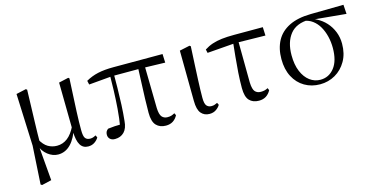

<svg xmlns="http://www.w3.org/2000/svg" viewBox="-74 -889 2844 1457"><g transform="rotate(-15 1348.5 -160.5)"><path d="M98.1 199.8 116.1 -100.8 99.5 -510.9 176.5 -528 185.9 -521.8Q183.7 -440.4 181.7 -378.9Q179.7 -317.5 178.3 -269.3Q176.9 -221.2 176 -181.2Q175.1 -141.2 175.1 -101.7L161.7 -82.8L184.7 188.8L108.5 206.6ZM523.5 14.6Q482.5 14.6 461.8 -19.3Q441.1 -53.3 439.2 -125.3V-128.5L434 -510.9L510.3 -528L518.1 -521.8Q513.7 -435.6 510.7 -372.5Q507.7 -309.5 505.4 -263.6Q503.1 -217.8 502.7 -183.5Q502.3 -149.2 502.3 -119.2Q502.3 -70.5 515 -54.7Q527.7 -38.9 552.7 -38.9Q567.1 -38.9 577.8 -43.1Q588.4 -47.3 598 -52L606.1 -33.6Q594.2 -13.7 573.1 0.5Q552 14.6 523.5 14.6ZM287.6 14.6Q245.3 14.6 206.7 -15.3Q168.1 -45.3 150.7 -96.8H148.5L167.8 -136.8Q193.6 -89.2 225.8 -70.5Q258.1 -51.8 296.3 -51.8Q341.9 -51.8 378.6 -79.9Q415.3 -108 444 -167.6L456.6 -155.4H454.2Q430.3 -74.8 387.9 -30.1Q345.5 14.6 287.6 14.6Z M734 12.8Q709.1 12.8 695.3 -0.4Q681.4 -13.7 681.4 -34.1Q681.4 -49.2 686.9 -59.2Q692.4 -69.2 703.1 -76.7Q727.6 -80.1 755.7 -81.8Q783.7 -83.5 817 -83.6L793.1 -56.8Q805.7 -131.3 811.2 -204.1Q816.7 -276.8 818.9 -346.5Q821.1 -416.2 821.6 -482H852.2Q852.2 -419.6 851.2 -354.8Q850.2 -290 847.4 -226Q844.6 -162 838.2 -101.6Q834 -44.2 806.2 -15.7Q778.4 12.8 734 12.8ZM650.8 -437.7 643.8 -468.5Q688.4 -494.2 739.7 -505.6Q791 -517 862.1 -517H1248.3L1251.1 -448.9L1063.6 -454H837.8ZM1134 14.6Q1086.2 14.6 1058.3 -14.8Q1030.5 -44.3 1030.5 -114.1Q1030.5 -163.3 1032.4 -222.9Q1034.4 -282.5 1037.3 -348.6Q1040.2 -414.7 1042.6 -482H1094L1100 -131.8Q1102 -81.3 1118 -62.8Q1134.1 -44.2 1161.9 -44.2Q1180.9 -44.2 1193.4 -48.5Q1205.9 -52.8 1218.3 -59.8L1226.9 -42.5Q1212.7 -15 1189.5 -0.2Q1166.4 14.6 1134 14.6Z M1476.8 14.4Q1435.3 14.4 1410.7 -14.5Q1386.2 -43.4 1385.8 -111.9L1381.9 -507.9L1462 -525L1470.8 -518.8Q1466.3 -430.3 1463.2 -367.2Q1460.1 -304.2 1458.1 -259Q1456.1 -213.9 1455.2 -180.2Q1454.3 -146.5 1454.3 -117.6Q1454.3 -70.5 1468.4 -54.8Q1482.4 -39.1 1506 -39.1Q1520.8 -39.1 1531.5 -43.2Q1542.3 -47.3 1551.9 -52L1560.8 -34.8Q1551.5 -16.9 1529.5 -1.3Q1507.5 14.4 1476.8 14.4Z M1580.7 -437.1 1574.5 -465Q1604.8 -484.8 1638 -495.9Q1671.2 -507.1 1712.9 -512.1Q1754.6 -517 1810.4 -517H2036L2038.9 -450.5L1804.4 -454.5ZM1864.2 14.6Q1816.7 14.6 1789.8 -14.3Q1762.9 -43.2 1762.9 -112.1Q1762.9 -170.4 1767 -232.2Q1771.1 -293.9 1777.4 -355.7Q1783.8 -417.4 1789.5 -474.9H1829L1832 -136.8Q1834 -83.2 1850.5 -65Q1866.9 -46.9 1895.5 -46.9Q1912.3 -46.9 1925.7 -50.3Q1939.1 -53.7 1951.3 -60.7L1958.9 -42.7Q1944 -15 1920.8 -0.2Q1897.6 14.6 1864.2 14.6Z M2345 14.6Q2278.2 14.6 2224.5 -16.8Q2170.8 -48.2 2140.1 -106.9Q2109.5 -165.5 2109.5 -245.6Q2109.5 -328.5 2142 -389.2Q2174.6 -450 2242.2 -483.8Q2309.9 -517.6 2413.8 -519L2671.1 -522.7L2675.8 -450L2409.1 -475.1L2392.2 -481Q2289.5 -480.5 2240.4 -419.1Q2191.4 -357.7 2191.4 -254.5Q2191.4 -179.9 2213.6 -126.9Q2235.9 -73.9 2273.2 -46.1Q2310.6 -18.2 2356.4 -18.2Q2423.4 -18.2 2466 -72.6Q2508.6 -127 2508.6 -227.7Q2508.6 -274.5 2498 -318.2Q2487.4 -361.8 2467.1 -397.3Q2446.7 -432.7 2416 -455.4Q2385.4 -478.1 2344.6 -483L2358 -492Q2405.9 -487.6 2447.2 -466.6Q2488.5 -445.6 2519.2 -411.9Q2549.9 -378.2 2567.3 -334.6Q2584.7 -291.1 2584.7 -240.9Q2584.7 -162.3 2551.7 -104.9Q2518.8 -47.5 2464.5 -16.4Q2410.2 14.6 2345 14.6Z"/></g></svg>

Font: Source Han Serif JP VF
Style: Regular
Weight: 250
Designer: Ryoko NISHIZUKA 西塚涼子 (kana & ideographs); Frank Grießhammer (Latin, Greek & Cyrillic); Wenlong ZHANG 张文龙 (bopomofo); San
Foundry: Adobe
Version: Version 2.001;hotconv 1.1.0;makeotfexe 2.6.0